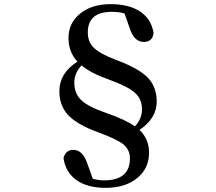

<svg xmlns="http://www.w3.org/2000/svg" viewBox="-20 -787 1040 925"><path d="M630 -178Q664 -215 664 -260Q664 -310 630 -340Q597 -370 504 -404Q418 -434 373 -472Q338 -435 338 -389Q338 -336 372 -304Q406 -272 494 -242Q586 -210 630 -178ZM580 -722Q555 -730 519 -730Q403 -730 403 -631Q403 -586 430 -559Q459 -529 535 -500Q647 -459 692 -413Q735 -368 735 -297Q735 -217 652 -161Q698 -118 698 -51Q698 23 643 69Q586 118 488 118Q402 118 349 81Q296 44 286 -25Q296 -65 333 -65Q378 -65 400 -1L427 74Q453 82 481 82Q606 82 606 -24Q606 -65 574 -92Q542 -117 452 -150Q352 -186 308 -233Q266 -278 266 -348Q266 -435 353 -490Q310 -536 310 -604Q310 -674 363 -719Q419 -767 513 -767Q602 -767 656 -731Q710 -694 720 -627Q714 -585 673 -585Q627 -585 606 -648Z"/></svg>

Font: `n[OS CN SemiBold
Style: <[WOS[P|ûg*[NI>           
Weight: 600
Designer: Ryoko NISHIZUKA ¬âXZm¬º[P (kana & ideographs); Frank Grie√ühammer (Latin, Greek & Cyrillic); Wenlong ZHANG _ e¬á¬ü¬ô (b
Foundry: Adobe Systems Incorporated
Version: Version 1.00 April 7, 2017, initial release